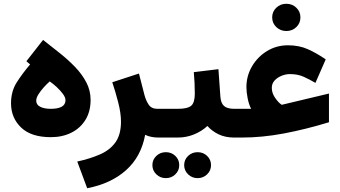

<svg xmlns="http://www.w3.org/2000/svg" viewBox="-20 -725 1792 1012"><path d="M138.7 -385.3 119.1 -402.3 207 -514.6Q250 -481 293.9 -446Q337.9 -411.1 375 -372.8Q412.1 -334.5 434.8 -291.3Q457.5 -248 457.5 -198.7Q457.5 -137.2 430.4 -93.3Q403.3 -49.3 356 -25.6Q308.6 -2 248 -2Q144 -2 91.1 -53Q38.1 -104 38.1 -180.7Q38.1 -243.2 67.9 -290.3Q97.7 -337.4 138.7 -385.3ZM325.2 -197.3Q325.2 -211.4 311.8 -229.7Q298.3 -248 279.1 -265.9Q259.8 -283.7 242.2 -295.9Q227.5 -283.2 210.9 -264.9Q194.3 -246.6 182.6 -227.8Q170.9 -209 170.9 -194.3Q170.9 -172.9 192.1 -162.1Q213.4 -151.4 247.6 -151.4Q284.7 -151.4 304.9 -162.4Q325.2 -173.3 325.2 -197.3Z M814.9 0Q795.9 0 777.3 -3.7Q758.8 -7.3 745.1 -14.6Q724.1 100.6 644.5 171.9Q564.9 243.2 439.5 267.1L387.2 126.5Q456.1 111.3 508.1 88.4Q560.1 65.4 588.9 24.7Q617.7 -16.1 617.7 -84Q617.7 -128.9 602.8 -186.3Q587.9 -243.7 571.8 -291.5L712.4 -337.4L741.2 -225.1Q749 -195.3 763.7 -173.3Q778.3 -151.4 809.6 -151.4H828.6V0Z M809.1 -151.4H916.5Q968.8 -151.4 987.8 -167.7Q1006.8 -184.1 1006.8 -231.4Q1006.8 -260.7 1005.4 -289.3Q1003.9 -317.9 1001.5 -344.7L1131.3 -360.4L1141.6 -215.8Q1144 -181.2 1160.9 -166.3Q1177.7 -151.4 1215.8 -151.4H1226.1V0H1214.8Q1167 0 1131.6 -17.3Q1096.2 -34.7 1073.2 -61Q1043.5 -33.2 1002.9 -16.6Q962.4 0 916.5 0H809.1ZM950.7 145.5Q950.7 116.7 971.4 96.9Q992.2 77.1 1021.5 77.1Q1051.3 77.1 1071.8 96.9Q1092.3 116.7 1092.3 145.5Q1092.3 173.8 1071.8 193.8Q1051.3 213.9 1021.5 213.9Q992.2 213.9 971.4 193.8Q950.7 173.8 950.7 145.5ZM783.2 145.5Q783.2 116.7 804 96.9Q824.7 77.1 854 77.1Q883.8 77.1 904.3 96.9Q924.8 116.7 924.8 145.5Q924.8 173.8 904.3 193.8Q883.8 213.9 854 213.9Q824.7 213.9 804 193.8Q783.2 173.8 783.2 145.5Z M1414.6 -633.3Q1414.6 -663.6 1436.3 -684.3Q1458 -705.1 1489.3 -705.1Q1520.5 -705.1 1542 -684.3Q1563.5 -663.6 1563.5 -633.3Q1563.5 -603 1542 -582.3Q1520.5 -561.5 1489.3 -561.5Q1458 -561.5 1436.3 -582.3Q1414.6 -603 1414.6 -633.3ZM1303.7 -151.4Q1291.5 -174.8 1285.2 -207.5Q1278.8 -240.2 1278.8 -265.6Q1278.8 -324.7 1308.1 -375Q1337.4 -425.3 1387.2 -455.8Q1437 -486.3 1498 -486.3Q1556.2 -486.3 1602.3 -465.8Q1648.4 -445.3 1696.8 -412.1L1642.6 -288.1Q1611.3 -306.6 1580.1 -320.6Q1548.8 -334.5 1508.3 -334.5Q1486.8 -334.5 1464.6 -325.7Q1442.4 -316.9 1427.5 -300.8Q1412.6 -284.7 1412.6 -261.7Q1412.6 -234.9 1429.9 -209.5Q1447.3 -184.1 1464.4 -172.9Q1465.3 -172.4 1467 -172.9Q1468.8 -173.3 1470.2 -173.8L1713.9 -231.9V-80.6Q1590.3 -43 1476.3 -21.5Q1362.3 0 1254.4 0H1206.1V-151.4Z"/></svg>

Font: Vazirmatn RD UI Black
Style: Regular
Weight: 900
Designer: Saber Rastikerdar
Foundry: Saber Rastikerdar
Version: Version 33.003